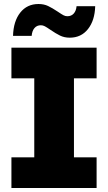

<svg xmlns="http://www.w3.org/2000/svg" viewBox="-20 -938 539 958"><path d="M349 -547V-153H462V0H37V-153H151V-547H37V-700H462V-547ZM232 -789Q213 -802 203.5 -807Q194 -812 184 -812Q164 -812 152 -798Q140 -784 138 -759H45Q47 -832 81 -875Q115 -918 172 -918Q199 -918 220 -908Q241 -898 268 -880Q287 -867 296.5 -862Q306 -857 316 -857Q336 -857 348 -870.5Q360 -884 362 -907H455Q453 -836 419 -793Q385 -750 328 -750Q301 -750 279.5 -760.5Q258 -771 232 -789Z"/></svg>

Font: Montserrat Alternates ExtraBold
Style: Regular
Weight: 800
Designer: Julieta Ulanovsky
Foundry: Julieta Ulanovsky
Version: Version 7.200